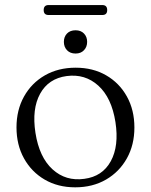

<svg xmlns="http://www.w3.org/2000/svg" viewBox="-20 -750 613 780"><path d="M287.5 -475Q357.5 -475 411.2 -444Q465 -413 495.5 -358Q526 -303 526 -232Q526 -161.5 495.5 -106.8Q465 -52 410.8 -20.5Q356.5 11 285.5 11Q215.5 11 161.8 -20.2Q108 -51.5 77.5 -106.5Q47 -161.5 47 -232.5Q47 -303 77.5 -357.8Q108 -412.5 162.2 -443.8Q216.5 -475 287.5 -475ZM322.5 -23.5Q396 -33 430 -95Q464 -157 449 -254Q433.5 -353 379.5 -402Q325.5 -451 250.5 -441Q177 -431 143 -369.2Q109 -307.5 124 -210.5Q139.5 -111 193.5 -62Q247.5 -13 322.5 -23.5ZM287 -532.5Q265 -532.5 252.2 -546Q239.5 -559.5 239.5 -580Q239.5 -600.5 252.2 -613.8Q265 -627 287 -627Q308.5 -627 321.2 -613.8Q334 -600.5 334 -580Q334 -559.5 321.2 -546Q308.5 -532.5 287 -532.5ZM157.5 -709Q157.5 -729.5 177.5 -729.5H395.5Q415.5 -729.5 415.5 -709Q415.5 -689 395.5 -689H177.5Q157.5 -689 157.5 -709Z"/></svg>

Font: Fraunces 9pt Light
Style: Regular
Weight: 300
Version: Version 1.000;[0bf87f6ff]